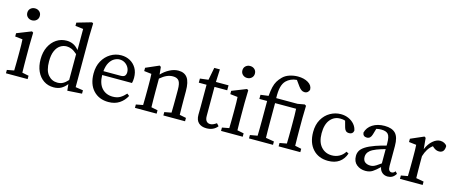

<svg xmlns="http://www.w3.org/2000/svg" viewBox="-44 -1360 4719 1984"><g transform="rotate(15 2315.5 -368.0)"><path d="M35 0V-36L110 -50Q111 -88 111.5 -132.5Q112 -177 112 -210V-257Q112 -298 111.5 -325.5Q111 -353 109 -383L29 -392V-427L183 -488L198 -478L195 -342V-210Q195 -177 195.5 -132.5Q196 -88 197 -50L267 -36V0ZM153 -598Q125 -598 105.5 -616Q86 -634 86 -662Q86 -691 105.5 -708.5Q125 -726 153 -726Q181 -726 200.5 -708.5Q220 -691 220 -662Q220 -634 200.5 -616Q181 -598 153 -598Z M433 -235Q433 -137 472.5 -90.5Q512 -44 572 -44Q605 -44 630.5 -57.5Q656 -71 684 -102V-379Q650 -409 623 -420Q596 -431 571 -431Q534 -431 502.5 -410.5Q471 -390 452 -346.5Q433 -303 433 -235ZM694 10 687 -59Q661 -25 627.5 -6Q594 13 547 13Q486 13 440 -18Q394 -49 368.5 -104.5Q343 -160 343 -233Q343 -310 371 -367Q399 -424 447 -456Q495 -488 556 -488Q591 -488 623.5 -474Q656 -460 687 -423V-649L602 -659V-694L758 -739L772 -731L768 -589V-48L849 -36V0Z M1134 -442Q1106 -442 1077.5 -426Q1049 -410 1028.5 -375Q1008 -340 1002 -282H1184Q1220 -282 1231.5 -297Q1243 -312 1243 -334Q1243 -363 1228.5 -387.5Q1214 -412 1189.5 -427Q1165 -442 1134 -442ZM1133 13Q1032 13 971 -52.5Q910 -118 910 -233Q910 -310 941.5 -367Q973 -424 1025.5 -456Q1078 -488 1140 -488Q1192 -488 1234 -465Q1276 -442 1301 -399.5Q1326 -357 1326 -296Q1326 -279 1324 -264.5Q1322 -250 1319 -240H1000Q1002 -148 1046 -100Q1090 -52 1162 -52Q1210 -52 1242 -71.5Q1274 -91 1301 -122L1325 -103Q1297 -50 1249 -18.5Q1201 13 1133 13Z M1415 0V-36L1489 -50Q1490 -88 1490.5 -132Q1491 -176 1491 -210V-258Q1491 -299 1490.5 -326Q1490 -353 1488 -383L1409 -392V-427L1549 -488L1564 -478L1572 -398Q1609 -438 1657 -463Q1705 -488 1751 -488Q1816 -488 1847.5 -444.5Q1879 -401 1879 -303V-210Q1879 -176 1879.5 -132Q1880 -88 1881 -50L1951 -36V0H1719V-36L1793 -50Q1794 -87 1794.5 -131.5Q1795 -176 1795 -210V-295Q1795 -364 1775.5 -390Q1756 -416 1712 -416Q1678 -416 1646 -402Q1614 -388 1576 -356V-210Q1576 -177 1576.5 -132.5Q1577 -88 1578 -50L1647 -36V0Z M2181 13Q2129 13 2098 -15Q2067 -43 2067 -101Q2067 -120 2067.5 -138.5Q2068 -157 2068 -186V-422H1985V-466L2074 -477L2100 -611H2160L2154 -475H2289V-422H2153V-112Q2153 -74 2168 -56.5Q2183 -39 2208 -39Q2225 -39 2240.5 -46Q2256 -53 2275 -66L2299 -40Q2258 13 2181 13Z M2336 0V-36L2411 -50Q2412 -88 2412.5 -132.5Q2413 -177 2413 -210V-257Q2413 -298 2412.5 -325.5Q2412 -353 2410 -383L2330 -392V-427L2484 -488L2499 -478L2496 -342V-210Q2496 -177 2496.5 -132.5Q2497 -88 2498 -50L2568 -36V0ZM2454 -598Q2426 -598 2406.5 -616Q2387 -634 2387 -662Q2387 -691 2406.5 -708.5Q2426 -726 2454 -726Q2482 -726 2501.5 -708.5Q2521 -691 2521 -662Q2521 -634 2501.5 -616Q2482 -598 2454 -598Z M2635 0V-36L2714 -50Q2715 -90 2715.5 -130Q2716 -170 2716 -210V-422H2633V-466L2717 -477Q2722 -535 2731 -573Q2740 -611 2756.5 -638.5Q2773 -666 2798 -691Q2826 -720 2870 -734.5Q2914 -749 2960 -749Q3025 -749 3070 -722Q3115 -695 3115 -649Q3111 -633 3098 -621.5Q3085 -610 3065 -610Q3046 -610 3030.5 -621Q3015 -632 3001 -651L2957 -712Q2923 -710 2894.5 -697Q2866 -684 2846 -664Q2820 -638 2808.5 -593.5Q2797 -549 2799 -475H3027L3101 -488L3117 -478L3114 -347V-210Q3114 -177 3114.5 -132.5Q3115 -88 3116 -50L3184 -36V0H2952V-36L3027 -50Q3028 -88 3028.5 -132.5Q3029 -177 3029 -210V-261Q3029 -314 3028.5 -349Q3028 -384 3026 -422H2801V-210Q2801 -170 2801.5 -130.5Q2802 -91 2803 -51L2892 -36V0Z M3483 13Q3380 13 3319 -54Q3258 -121 3258 -236Q3258 -315 3290.5 -371.5Q3323 -428 3376 -458Q3429 -488 3489 -488Q3534 -488 3572 -471Q3610 -454 3635 -424.5Q3660 -395 3666 -358Q3659 -320 3620 -320Q3595 -320 3582.5 -333.5Q3570 -347 3565 -368L3547 -434Q3533 -439 3519.5 -440.5Q3506 -442 3493 -442Q3429 -442 3387.5 -392Q3346 -342 3346 -246Q3346 -152 3391 -102Q3436 -52 3506 -52Q3549 -52 3585 -71.5Q3621 -91 3644 -128L3669 -115Q3648 -53 3601 -20Q3554 13 3483 13Z M4120 10Q4084 10 4060 -11Q4036 -32 4030 -67Q3989 -27 3958 -7Q3927 13 3883 13Q3828 13 3788.5 -18.5Q3749 -50 3749 -112Q3749 -141 3762.5 -166Q3776 -191 3812 -215Q3848 -239 3915 -263Q3938 -271 3968 -280Q3998 -289 4028 -296V-321Q4028 -394 4006 -418Q3984 -442 3934 -442Q3923 -442 3909.5 -441Q3896 -440 3880 -436L3861 -371Q3847 -323 3809 -323Q3767 -323 3762 -364Q3776 -421 3828.5 -454.5Q3881 -488 3957 -488Q4036 -488 4074 -448.5Q4112 -409 4112 -314V-101Q4112 -69 4122 -55.5Q4132 -42 4148 -42Q4161 -42 4170 -48Q4179 -54 4187 -64L4207 -42Q4189 -13 4167.5 -1.5Q4146 10 4120 10ZM3838 -127Q3838 -87 3861 -70Q3884 -53 3918 -53Q3933 -53 3946.5 -57Q3960 -61 3979 -72.5Q3998 -84 4028 -106V-259Q4002 -252 3977 -243.5Q3952 -235 3936 -229Q3893 -212 3872 -194Q3851 -176 3844.5 -159Q3838 -142 3838 -127Z M4250 0V-36L4322 -49Q4323 -87 4323.5 -131.5Q4324 -176 4324 -210V-258Q4324 -299 4323.5 -326Q4323 -353 4321 -383L4242 -392V-427L4382 -488L4397 -478L4408 -360Q4433 -420 4472.5 -454Q4512 -488 4552 -488Q4575 -488 4595 -478Q4615 -468 4624 -451Q4624 -378 4565 -378Q4548 -378 4533 -384.5Q4518 -391 4504 -403L4492 -414Q4462 -392 4442 -360Q4422 -328 4409 -285V-210Q4409 -177 4409.5 -133Q4410 -89 4411 -51L4493 -36V0Z"/></g></svg>

Font: Source Serif Pro
Style: Regular
Weight: 400
Designer: Frank Grießhammer
Foundry: Adobe Systems Incorporated
Version: Version 3.001;hotconv 1.0.111;makeotfexe 2.5.65597